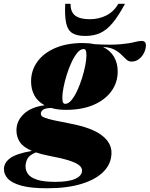

<svg xmlns="http://www.w3.org/2000/svg" viewBox="-104 -752 782 1004"><path d="M143 232.5Q57 232.5 7.5 218.8Q-42 205 -62.8 182.2Q-83.5 159.5 -83.5 133Q-83.5 100 -52.2 76Q-21 52 62.5 37Q16.5 17 -0.8 -10Q-18 -37 -18 -70Q-18 -120.5 21.2 -156.8Q60.5 -193 129.5 -201.5Q93.5 -220.5 76 -252.8Q58.5 -285 58.5 -326Q58.5 -384 91.5 -429.5Q124.5 -475 185.2 -501Q246 -527 329 -527Q362 -527 390 -521Q475.5 -516 524.2 -520.5Q573 -525 597.5 -531.5Q622 -538 636 -538Q659 -538 659 -515.5Q659 -496.5 649.5 -476.5Q640 -456.5 623 -443.2Q606 -430 583.5 -430Q568.5 -430 556.8 -440.8Q545 -451.5 530.5 -466.2Q516 -481 493.5 -492.8Q471 -504.5 434.5 -506.5Q473.5 -487.5 492.5 -454.2Q511.5 -421 511.5 -378.5Q511.5 -320.5 478.5 -275Q445.5 -229.5 385 -203.5Q324.5 -177.5 241 -177.5Q198 -177.5 164 -187.5Q131 -186.5 120.2 -177.5Q109.5 -168.5 109.5 -158Q109.5 -151.5 113.5 -146.2Q117.5 -141 132.2 -135.5Q147 -130 178.2 -123Q209.5 -116 264.5 -105.5Q374.5 -84.5 426.8 -45.5Q479 -6.5 479 46.5Q479 103 438.2 144.8Q397.5 186.5 322.2 209.5Q247 232.5 143 232.5ZM237 -209Q253.5 -209 269.5 -228.2Q285.5 -247.5 299.8 -278Q314 -308.5 324.8 -343Q335.5 -377.5 341.8 -409.2Q348 -441 348 -462Q348 -482 344.2 -488.8Q340.5 -495.5 333 -495.5Q316.5 -495.5 300.5 -476.2Q284.5 -457 270.2 -426.5Q256 -396 245.2 -361.5Q234.5 -327 228.2 -295.2Q222 -263.5 222 -242.5Q222 -222.5 225.8 -215.8Q229.5 -209 237 -209ZM29.5 119Q29.5 139 42.2 157.5Q55 176 89 187.5Q123 199 186.5 199Q255 199 290 183Q325 167 325 139.5Q325 124.5 309.5 111.8Q294 99 256.2 87Q218.5 75 151.5 62.5Q113 55 84 45Q49 59 39.2 78.5Q29.5 98 29.5 119ZM365.5 -651.5Q412.5 -651.5 451.5 -671Q490.5 -690.5 515 -732H549.5Q515.5 -668.5 484.8 -631.8Q454 -595 420.2 -579.5Q386.5 -564 341.5 -564Q297 -564 273.2 -579.5Q249.5 -595 241.8 -631.8Q234 -668.5 237 -732H265Q264.5 -689.5 289.2 -670.5Q314 -651.5 365.5 -651.5Z"/></svg>

Font: Newsreader 72pt ExtraBold
Style: Italic
Weight: 800
Italic angle: -17°
Designer: Hugues Gentile
Foundry: Production Type
Version: Version 1.003; ttfautohint (v1.8.3)